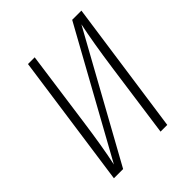

<svg xmlns="http://www.w3.org/2000/svg" viewBox="-190 -806 928 928"><g transform="rotate(-45 274.5 -342.0)"><path d="M516.1 -684.1 418.9 0H373L425.8 -378.9Q447.8 -535.6 469.2 -637.2L117.2 0H54.2L150.9 -684.1H196.8L144 -303.2Q122.1 -143.6 101.1 -46.9L453.1 -684.1Z"/></g></svg>

Font: Fira Sans Compressed ExtraLight
Style: Italic
Weight: 250
Width: 3
Italic angle: -8°
Designer: Carrois Corporate & Edenspiekermann AG
Foundry: Carrois Corporate GbR & Edenspiekermann AG
Version: Version 4.203;PS 004.203;hotconv 1.0.88;makeotf.lib2.5.64775